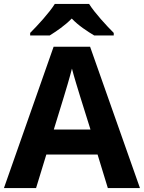

<svg xmlns="http://www.w3.org/2000/svg" viewBox="-20 -954 730 974"><path d="M432 -934H258C230 -889 170 -824 133 -787V-774H232C267 -796 309 -824 344 -860C378 -824 423 -795 458 -774H557V-787C521 -823 460 -889 432 -934ZM527 0H690L437 -717H252L0 0H163L215 -170H475ZM387 -463 439 -297H253L304 -463C311 -485 335 -566 345 -606C355 -566 377 -496 387 -463Z"/></svg>

Font: Noto Sans Gujarati
Style: Bold
Weight: 700
Designer: Jelle Bosma - Monotype Design Team, Universal Thirst
Foundry: Monotype Imaging Inc.
Version: Version 2.106